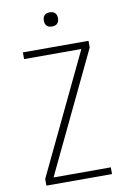

<svg xmlns="http://www.w3.org/2000/svg" viewBox="-100 -984 699 1043"><g transform="rotate(-10 250.0 -462.0)"><path d="M69 0V-37L385 -698H69V-735H431V-698L115 -37H431V0ZM250 -846Q242 -846 234.5 -848Q227 -850 221 -856Q215 -862 213 -869.5Q211 -877 211 -885Q211 -893 213 -900.5Q215 -908 221 -914Q227 -920 234.5 -922Q242 -924 250 -924Q258 -924 265.5 -922Q273 -920 279 -914Q285 -908 287 -900.5Q289 -893 289 -885Q289 -877 287 -869.5Q285 -862 279 -856Q273 -850 265.5 -848Q258 -846 250 -846Z"/></g></svg>

Font: Zed Sans Extralight
Style: Regular
Weight: 200
Designer: Belleve Invis
Foundry: Belleve Invis
Version: Version 1.0.0; ttfautohint (v1.8.4)